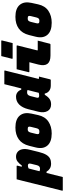

<svg xmlns="http://www.w3.org/2000/svg" viewBox="939 -1860 1040 3121"><g transform="rotate(-90 1459.5 -300.0)"><path d="M105 -550H319Q330 -550 327 -539Q318 -501 309 -466H329Q363 -513 395.5 -536.5Q428 -560 473 -560Q518 -560 550 -534.5Q582 -509 593 -461Q604 -413 587 -344L549 -190Q530 -113 503.5 -69Q477 -25 441.5 -7.5Q406 10 359 10Q313 10 280.5 -10Q248 -30 229 -64H208Q191 2 174.5 68Q158 134 142 200H-72Q-83 200 -80 189Q-53 83 -25 -29.5Q3 -142 30 -250Q57 -358 79 -449Q87 -478 93 -503Q99 -528 105 -550ZM327 -367Q317 -367 305.5 -364.5Q294 -362 281 -355Q269 -310 258 -266Q247 -222 236 -178Q253 -170 277 -170Q299 -170 313 -181.5Q327 -193 334 -220L358 -317Q365 -344 356 -356Q349 -367 327 -367Z M946 -570Q1081 -570 1140 -500Q1199 -430 1173 -311L1149 -201Q1124 -88 1043.5 -34Q963 20 850 20Q712 20 652.5 -51Q593 -122 623 -241L650 -349Q678 -460 754.5 -515Q831 -570 946 -570ZM920 -370Q895 -370 883.5 -359.5Q872 -349 864 -320L842 -230Q835 -202 843 -191Q851 -180 880 -180Q905 -180 917 -191Q929 -202 936 -230L958 -320Q965 -348 957 -359Q949 -370 920 -370Z M1448 -560Q1488 -560 1518 -537.5Q1548 -515 1562 -475H1582Q1593 -518 1604 -561.5Q1615 -605 1626 -649Q1632 -675 1638.5 -700Q1645 -725 1651 -750H1865Q1876 -750 1873 -739L1738 -199Q1736 -193 1739 -190Q1741 -187 1746 -187H1775Q1764 -142 1752.5 -96.5Q1741 -51 1730 -6Q1727 5 1716 5H1629Q1576 5 1541.5 -22Q1507 -49 1499 -93H1479Q1445 -38 1409.5 -14Q1374 10 1323 10Q1247 10 1214 -48Q1181 -106 1204 -199L1244 -360Q1269 -458 1320.5 -509Q1372 -560 1448 -560ZM1434 -194Q1441 -184 1466 -184Q1481 -184 1491.5 -186Q1502 -188 1511 -191Q1522 -236 1533.5 -282Q1545 -328 1557 -373Q1549 -377 1538 -378.5Q1527 -380 1516 -380Q1494 -380 1480 -367.5Q1466 -355 1458 -326L1432 -223Q1427 -202 1434 -194Z M1894 -550H2273Q2284 -550 2281 -539Q2261 -459 2241 -378.5Q2221 -298 2201 -218Q2199 -212 2202 -209Q2204 -207 2208 -207H2359Q2346 -158 2334 -109Q2322 -60 2309 -11Q2306 0 2295 0H2117Q1920 0 1970 -196Q1980 -233 1989 -269.5Q1998 -306 2008 -343H1854Q1843 -343 1846 -354Q1858 -403 1870 -452Q1882 -501 1894 -550ZM2108 -800H2354Q2365 -800 2362 -789L2319 -615H2073Q2061 -615 2064 -626Z M2746 -570Q2881 -570 2940 -500Q2999 -430 2973 -311L2949 -201Q2924 -88 2843.5 -34Q2763 20 2650 20Q2512 20 2452.5 -51Q2393 -122 2423 -241L2450 -349Q2478 -460 2554.5 -515Q2631 -570 2746 -570ZM2720 -370Q2695 -370 2683.5 -359.5Q2672 -349 2664 -320L2642 -230Q2635 -202 2643 -191Q2651 -180 2680 -180Q2705 -180 2717 -191Q2729 -202 2736 -230L2758 -320Q2765 -348 2757 -359Q2749 -370 2720 -370Z"/></g></svg>

Font: Recursive Mn Lnr St XBk
Style: Italic
Weight: 1000
Italic angle: -15°
Monospace: yes
Version: Version 1.079;hotconv 1.0.112;makeotfexe 2.5.65598; ttfautoh